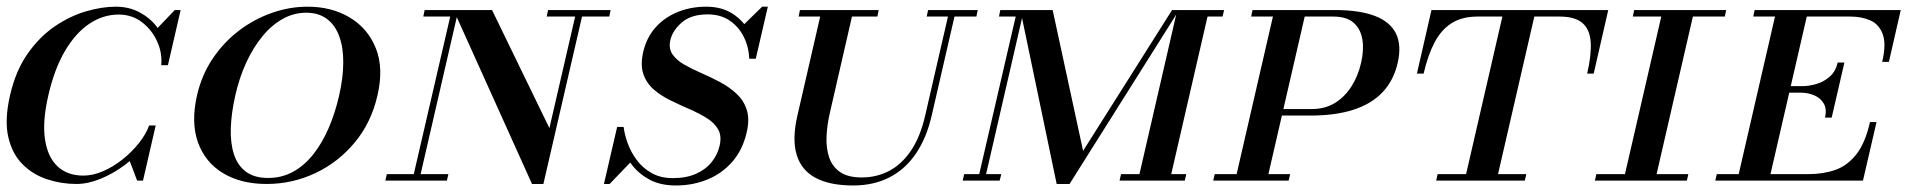

<svg xmlns="http://www.w3.org/2000/svg" viewBox="-26 -540 5750 574"><path d="M202 10Q158 10 115.5 -3.8Q73 -17.5 41.8 -48.5Q10.5 -79.5 -1.2 -130.2Q-13 -181 4 -255Q21 -329 56.8 -379.8Q92.5 -430.5 138.2 -461.5Q184 -492.5 231.5 -506.2Q279 -520 319.5 -520Q360 -520 391.2 -503.2Q422.5 -486.5 442.8 -459.8Q463 -433 471.8 -402.8Q480.5 -372.5 476 -345H456Q459.5 -381.5 443.8 -416.2Q428 -451 398.2 -473.8Q368.5 -496.5 329 -496.5Q282 -496.5 240.8 -468.8Q199.5 -441 168 -387.2Q136.5 -333.5 118.5 -255Q100.5 -177 108.5 -123.5Q116.5 -70 146.2 -42.5Q176 -15 223 -15Q251.5 -15 281.8 -28Q312 -41 339.8 -63Q367.5 -85 388.8 -111.5Q410 -138 420 -165H439.5Q430.5 -134 405.8 -103Q381 -72 346.8 -46.5Q312.5 -21 274.8 -5.5Q237 10 202 10ZM384 0 359 -66Q374 -81 384 -91.2Q394 -101.5 402 -111Q410 -120.5 418.8 -133Q427.5 -145.5 439.5 -165L401.5 0ZM476 -345Q472 -373 466.8 -390.2Q461.5 -407.5 455.2 -421.5Q449 -435.5 441 -452L496.5 -510H514Z M771 10Q694.5 10 641 -22.2Q587.5 -54.5 566 -114Q544.5 -173.5 563 -255Q577 -316 610 -365Q643 -414 688.5 -448.5Q734 -483 786.8 -501.5Q839.5 -520 893.5 -520Q965.5 -520 1019.5 -487.8Q1073.5 -455.5 1097.5 -396Q1121.5 -336.5 1102.5 -255Q1084 -173.5 1034.5 -114Q985 -54.5 916.2 -22.2Q847.5 10 771 10ZM775.5 -8Q816.5 -8 850.2 -26.5Q884 -45 910.5 -78.5Q937 -112 956.5 -157Q976 -202 988 -255Q1000 -308 1000.2 -353Q1000.5 -398 988.2 -431.5Q976 -465 951.2 -483.5Q926.5 -502 889.5 -502Q852.5 -502 819.2 -483.5Q786 -465 758.5 -431.5Q731 -398 710.2 -353Q689.5 -308 677.5 -255Q665.5 -202 664 -157Q662.5 -112 673.5 -78.5Q684.5 -45 709.5 -26.5Q734.5 -8 775.5 -8Z M1564.5 10 1330 -510H1445L1616.5 -157L1698 -510H1718.5L1598.5 10ZM1126 0 1130.5 -19.5H1314.5L1310 0ZM1206.5 0 1320 -490.5H1239.5L1243.5 -510H1344.5L1227 0ZM1608.5 -490.5 1612.5 -510H1799.5L1795.5 -490.5Z M1995 14.5Q1948.5 14.5 1916.2 -2.8Q1884 -20 1863.5 -46.8Q1843 -73.5 1832.5 -104Q1822 -134.5 1819 -160.5H1838.5Q1841 -138 1850.5 -111.8Q1860 -85.5 1877.5 -61.8Q1895 -38 1921.8 -22.8Q1948.5 -7.5 1985.5 -7.5Q2026 -7.5 2055 -20.5Q2084 -33.5 2101.8 -55.8Q2119.5 -78 2125.5 -105Q2132 -134 2120.8 -153.5Q2109.5 -173 2086.5 -187.2Q2063.5 -201.5 2035.2 -213.8Q2007 -226 1978.8 -239.8Q1950.5 -253.5 1928.8 -272.2Q1907 -291 1897.5 -318.2Q1888 -345.5 1897 -385Q1907 -428 1933.8 -458Q1960.5 -488 1999.8 -504Q2039 -520 2085.5 -520Q2132 -520 2165 -498.5Q2198 -477 2215.8 -441.8Q2233.5 -406.5 2233.5 -364.5H2214Q2212.5 -400.5 2197.2 -430.5Q2182 -460.5 2155 -478.8Q2128 -497 2089.5 -497Q2040.5 -497 2012.8 -473.2Q1985 -449.5 1978 -420Q1972.5 -395.5 1984.2 -378Q1996 -360.5 2019 -347.2Q2042 -334 2070.2 -321.8Q2098.5 -309.5 2126.2 -294.8Q2154 -280 2175.5 -260.2Q2197 -240.5 2206.2 -212.5Q2215.5 -184.5 2206.5 -145Q2194.5 -92.5 2163.8 -57Q2133 -21.5 2089.2 -3.5Q2045.5 14.5 1995 14.5ZM1779.5 10 1819 -160.5Q1826.5 -136 1832.8 -120.2Q1839 -104.5 1845.8 -90.8Q1852.5 -77 1861.5 -57.5L1796.5 10ZM2233.5 -364.5Q2229.5 -387 2223.2 -400.8Q2217 -414.5 2209 -427.5Q2201 -440.5 2191 -460L2252.5 -520H2269.5Z M2524.5 14.5Q2455.5 14.5 2412.8 -8Q2370 -30.5 2355.8 -77Q2341.5 -123.5 2358 -195L2430.5 -510H2525.5L2455.5 -205Q2446.5 -167 2445 -131.8Q2443.5 -96.5 2453 -69Q2462.5 -41.5 2485.8 -25.5Q2509 -9.5 2550 -9.5Q2595 -9.5 2632.5 -29.2Q2670 -49 2697.8 -90.2Q2725.5 -131.5 2740 -195L2812.5 -510H2832L2759.5 -195Q2744 -127.5 2712.2 -80.8Q2680.5 -34 2633.2 -9.8Q2586 14.5 2524.5 14.5ZM2361.5 -490.5 2365.5 -510H2601L2597 -490.5ZM2744.5 -490.5 2748.5 -510H2897L2893 -490.5Z M3133 10 3024.5 -510H3121L3212 -89L3478 -510H3499L3171.5 10ZM2852 0 2856.5 -19.5H2967.5L2962.5 0ZM2897 0 3010.5 -490.5H2960.5L2964.5 -510H3035L2917.5 0ZM3321 0 3325.5 -19.5H3520.5L3516 0ZM3376 0 3493.5 -510H3633.5L3629 -490.5H3584L3471 0Z M3786 -194.5 3790.5 -214H3895.5Q3936 -214 3965.8 -232.8Q3995.5 -251.5 4015 -282.8Q4034.5 -314 4043 -352Q4052 -390 4047 -421.5Q4042 -453 4021 -471.8Q4000 -490.5 3959.5 -490.5H3714.5L3718.5 -510H3963.5Q4039 -510 4084.8 -492.2Q4130.5 -474.5 4147.5 -439.5Q4164.5 -404.5 4152.5 -352Q4140.5 -299.5 4107.5 -264.5Q4074.5 -229.5 4020.5 -212Q3966.5 -194.5 3891 -194.5ZM3601 0 3605.5 -19.5H3831L3826.5 0ZM3666.5 0 3784 -510H3879L3761.5 0Z M4267.5 0 4272 -19.5H4357L4465.5 -490.5H4391.5Q4345.5 -490.5 4314.5 -471.2Q4283.5 -452 4263.2 -414Q4243 -376 4230 -320H4210L4253.5 -510H4782L4738.5 -320H4719Q4732 -376 4729.5 -414Q4727 -452 4704.8 -471.2Q4682.5 -490.5 4636.5 -490.5H4561L4452.5 -19.5H4537L4532.5 0Z M4827.5 0 4945 -510H5039.5L4922 0ZM4742 0 4746.5 -19.5H5021.5L5017 0ZM4855.5 -490.5 4859.5 -510H5134.5L5130.5 -490.5Z M5167.5 0 5285 -510H5380L5262.5 0ZM5102 0 5106.5 -19.5H5381.5Q5425 -19.5 5460.8 -32Q5496.5 -44.5 5523.2 -78Q5550 -111.5 5564.5 -175H5584L5543.5 0ZM5430 -188.5Q5436 -214.5 5426 -231Q5416 -247.5 5397.2 -255.2Q5378.5 -263 5357.5 -263H5302.5L5307 -282.5H5362Q5383 -282.5 5405.2 -289.2Q5427.5 -296 5444.8 -311.5Q5462 -327 5468 -353H5488L5450 -188.5ZM5601 -355Q5613.5 -408.5 5602.5 -438Q5591.5 -467.5 5565.5 -479Q5539.5 -490.5 5506 -490.5H5215.5L5219.5 -510H5656.5L5621 -355Z"/></svg>

Font: Bodoni Moda SC 11pt
Style: Italic
Weight: 400
Italic angle: -13°
Version: Version 2.005